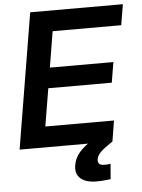

<svg xmlns="http://www.w3.org/2000/svg" viewBox="-61 -776 761 1028"><g transform="rotate(-5 319.5 -261.5)"><path d="M20 0 140.6 -727.5H638.7L620.1 -616.2H251.5L219.7 -423.3H561L543 -314H201.7L168 -111.3H537.1L519 0ZM415.5 205.6Q358.9 205.6 330.1 180.4Q301.3 155.3 309.6 107.9Q315.4 71.3 341.8 40.5Q368.2 9.8 417.5 -19.5L519 0Q475.1 28.8 455.1 47.9Q435.1 66.9 432.1 87.4Q429.2 103.5 437.7 112.1Q446.3 120.6 466.3 120.6Q474.6 120.6 483.2 119.9Q491.7 119.1 498.5 117.7L491.7 200.2Q475.6 202.1 455.1 203.9Q434.6 205.6 415.5 205.6Z"/></g></svg>

Font: Inter 28pt SemiBold
Style: Italic
Weight: 600
Italic angle: -9.3988°
Designer: Rasmus Andersson
Foundry: rsms
Version: Version 4.001;git-66647c0bb